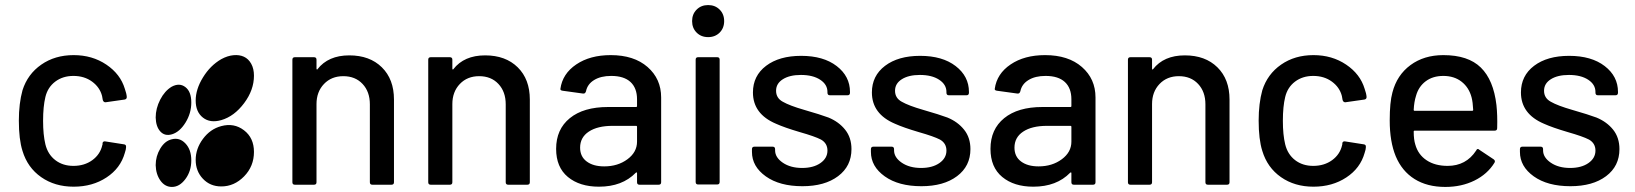

<svg xmlns="http://www.w3.org/2000/svg" viewBox="-20 -737 6523 766"><path d="M69.8 -134.8Q55.2 -180.7 55.2 -255.9Q55.2 -324.2 69.8 -377Q90.3 -441.4 144.8 -479.2Q199.2 -517.1 273.9 -517.1Q348.1 -517.1 404.3 -479.2Q460.4 -441.4 478 -382.8Q484.9 -363.8 485.8 -350.1Q485.8 -341.3 477.1 -339.8L401.9 -329.1H399.9Q393.1 -329.1 390.1 -337.9L387.2 -354Q378.4 -388.7 347.4 -411.4Q316.4 -434.1 272.9 -434.1Q230.5 -434.1 200.4 -411.4Q170.4 -388.7 161.1 -350.1Q151.9 -312 151.9 -254.9Q151.9 -199.2 161.1 -161.1Q170.9 -121.1 200.7 -98.1Q230.5 -75.2 272.9 -75.2Q316.9 -75.2 348.4 -98.1Q379.9 -121.1 388.2 -158.2Q389.2 -159.2 389.2 -161.1Q388.2 -162.1 389.2 -163.1V-167Q392.1 -174.3 399.9 -172.9L475.1 -161.1Q482.9 -159.7 482.9 -152.8V-148.9Q482.9 -141.6 478 -127Q460.9 -65.9 405 -29.1Q349.1 7.8 273.9 7.8Q198.7 7.8 144.3 -30.3Q89.8 -68.4 69.8 -134.8Z M601.1 -78.1Q602.1 -41.5 620.1 -16.4Q638.2 8.8 666 8.8Q696.3 8.8 719.7 -22.7Q743.2 -54.2 743.2 -97.2Q743.2 -140.1 719.7 -164.8Q696.3 -189.5 665 -181.2Q637.7 -174.8 619.4 -144.3Q601.1 -113.8 601.1 -78.1ZM601.1 -268.1Q602.1 -231.4 619.9 -212.2Q637.7 -192.9 666 -201.2Q696.8 -210.4 720 -247.8Q743.2 -285.2 743.2 -328.1Q743.2 -371.6 719.5 -389.6Q695.8 -407.7 665 -391.1Q637.2 -374.5 619.1 -339.4Q601.1 -304.2 601.1 -268.1ZM862.8 6.8Q914.6 6.8 953.9 -33.4Q993.2 -73.7 993.2 -130.9Q993.2 -187 953.4 -217.3Q913.6 -247.6 862.8 -233.9Q818.8 -222.2 789.8 -183.1Q760.7 -144 760.7 -99.1Q760.7 -54.2 789.6 -23.7Q818.4 6.8 862.8 6.8ZM760.7 -335.9Q760.7 -290.5 789.6 -267.8Q818.4 -245.1 862.8 -257.8Q914.6 -272.9 953.9 -325.4Q993.2 -377.9 993.2 -435.1Q993.2 -462.9 982.2 -482.7Q971.2 -502.4 953.1 -510.7Q935.1 -519 911.4 -516.8Q887.7 -514.6 862.8 -501Q818.8 -475.6 789.8 -428.2Q760.7 -380.9 760.7 -335.9Z M1373.5 -516.1Q1455.1 -516.1 1503.4 -468.5Q1551.8 -420.9 1551.8 -339.8V-9.8Q1551.8 0 1541.5 0H1465.8Q1455.6 0 1455.6 -9.8V-320.8Q1455.6 -371.1 1426.5 -402.1Q1397.5 -433.1 1349.6 -433.1Q1302.2 -433.1 1272.5 -401.9Q1242.7 -370.6 1242.7 -321.8V-9.8Q1242.7 0 1232.4 0H1156.7Q1146.5 0 1146.5 -9.8V-499Q1146.5 -508.8 1156.7 -508.8H1232.4Q1242.7 -508.8 1242.7 -499V-462.9Q1242.7 -460 1245.1 -459.5Q1246.1 -459.5 1246.6 -460.9Q1289.6 -516.1 1373.5 -516.1Z M1915.5 -516.1Q1997.1 -516.1 2045.4 -468.5Q2093.8 -420.9 2093.8 -339.8V-9.8Q2093.8 0 2083.5 0H2007.8Q1997.6 0 1997.6 -9.8V-320.8Q1997.6 -371.1 1968.5 -402.1Q1939.5 -433.1 1891.6 -433.1Q1844.2 -433.1 1814.5 -401.9Q1784.7 -370.6 1784.7 -321.8V-9.8Q1784.7 0 1774.4 0H1698.7Q1688.5 0 1688.5 -9.8V-499Q1688.5 -508.8 1698.7 -508.8H1774.4Q1784.7 -508.8 1784.7 -499V-462.9Q1784.7 -460 1787.1 -459.5Q1788.1 -459.5 1788.6 -460.9Q1831.5 -516.1 1915.5 -516.1Z M2416.5 -517.1Q2509.3 -517.1 2563.5 -469.7Q2617.7 -422.4 2617.7 -348.1V-9.8Q2617.7 0 2607.4 0H2531.7Q2521.5 0 2521.5 -9.8V-45.9Q2521.5 -51.3 2516.6 -47.9Q2462.4 7.8 2369.6 7.8Q2292.5 7.8 2245.6 -31Q2198.7 -69.8 2198.7 -143.1Q2198.7 -221.2 2253.4 -265.6Q2308.1 -310.1 2405.8 -310.1H2517.6Q2521.5 -310.1 2521.5 -314V-340.8Q2521.5 -385.7 2495.4 -409.9Q2469.2 -434.1 2418.5 -434.1Q2377 -434.1 2350.3 -417.7Q2323.7 -401.4 2317.9 -373Q2314.9 -362.3 2305.7 -363.8L2224.6 -375Q2214.4 -376.5 2215.8 -382.8Q2224.1 -442.9 2279.1 -480Q2334 -517.1 2416.5 -517.1ZM2390.6 -73.2Q2444.8 -73.2 2483.2 -101.6Q2521.5 -129.9 2521.5 -171.9V-231Q2521.5 -234.9 2517.6 -234.9H2423.8Q2363.8 -234.9 2329.1 -211.9Q2294.4 -189 2294.4 -147.9Q2294.4 -112.3 2320.6 -92.8Q2346.7 -73.2 2390.6 -73.2Z M2851.1 -606.9Q2833 -588.9 2805.2 -588.9Q2777.3 -588.9 2759.3 -606.9Q2741.2 -625 2741.2 -652.8Q2741.2 -680.7 2759.3 -698.7Q2777.3 -716.8 2805.2 -716.8Q2833 -716.8 2851.1 -698.7Q2869.1 -680.7 2869.1 -652.8Q2869.1 -625 2851.1 -606.9ZM2841.3 -1H2765.1Q2755.4 -1 2755.4 -11.2V-499Q2755.4 -508.8 2765.1 -508.8H2841.3Q2851.1 -508.8 2851.1 -499V-11.2Q2851.1 -1 2841.3 -1Z M3181.2 5.9Q3090.3 5.9 3035.2 -33.4Q2980 -72.8 2980 -130.9V-142.1Q2980 -151.9 2990.2 -151.9H3062Q3072.3 -151.9 3072.3 -142.1V-137.2Q3072.3 -108.9 3103 -87.9Q3133.8 -66.9 3180.2 -66.9Q3225.1 -66.9 3253.2 -86.4Q3281.2 -106 3281.2 -136.2Q3281.2 -165.5 3255.4 -180.2Q3231 -192.9 3170.9 -210Q3109.9 -228 3076.2 -243.2Q2983.9 -282.2 2983.9 -368.2Q2983.9 -434.6 3036.4 -474.4Q3088.9 -514.2 3176.3 -514.2Q3265.1 -514.2 3318.1 -473.4Q3371.1 -432.6 3371.1 -370.1V-367.2Q3371.1 -356.9 3361.3 -356.9H3291Q3281.2 -356.9 3281.2 -367.2V-370.1Q3281.2 -399.9 3252.2 -418.9Q3223.1 -438 3175.3 -438Q3130.4 -438 3103.3 -420.9Q3076.2 -403.8 3076.2 -375Q3076.2 -345.7 3103 -331.1Q3130.4 -315.4 3188 -298.8Q3253.9 -279.8 3285.2 -268.1Q3326.7 -251 3351.8 -219.5Q3377 -188 3377 -142.1Q3377 -74.2 3323.7 -34.2Q3270.5 5.9 3181.2 5.9Z M3655.8 5.9Q3564.9 5.9 3509.8 -33.4Q3454.6 -72.8 3454.6 -130.9V-142.1Q3454.6 -151.9 3464.8 -151.9H3536.6Q3546.9 -151.9 3546.9 -142.1V-137.2Q3546.9 -108.9 3577.6 -87.9Q3608.4 -66.9 3654.8 -66.9Q3699.7 -66.9 3727.8 -86.4Q3755.9 -106 3755.9 -136.2Q3755.9 -165.5 3730 -180.2Q3705.6 -192.9 3645.5 -210Q3584.5 -228 3550.8 -243.2Q3458.5 -282.2 3458.5 -368.2Q3458.5 -434.6 3511 -474.4Q3563.5 -514.2 3650.9 -514.2Q3739.7 -514.2 3792.7 -473.4Q3845.7 -432.6 3845.7 -370.1V-367.2Q3845.7 -356.9 3835.9 -356.9H3765.6Q3755.9 -356.9 3755.9 -367.2V-370.1Q3755.9 -399.9 3726.8 -418.9Q3697.8 -438 3649.9 -438Q3605 -438 3577.9 -420.9Q3550.8 -403.8 3550.8 -375Q3550.8 -345.7 3577.6 -331.1Q3605 -315.4 3662.6 -298.8Q3728.5 -279.8 3759.8 -268.1Q3801.3 -251 3826.4 -219.5Q3851.6 -188 3851.6 -142.1Q3851.6 -74.2 3798.3 -34.2Q3745.1 5.9 3655.8 5.9Z M4149.4 -517.1Q4242.2 -517.1 4296.4 -469.7Q4350.6 -422.4 4350.6 -348.1V-9.8Q4350.6 0 4340.3 0H4264.6Q4254.4 0 4254.4 -9.8V-45.9Q4254.4 -51.3 4249.5 -47.9Q4195.3 7.8 4102.5 7.8Q4025.4 7.8 3978.5 -31Q3931.6 -69.8 3931.6 -143.1Q3931.6 -221.2 3986.3 -265.6Q4041 -310.1 4138.7 -310.1H4250.5Q4254.4 -310.1 4254.4 -314V-340.8Q4254.4 -385.7 4228.3 -409.9Q4202.1 -434.1 4151.4 -434.1Q4109.9 -434.1 4083.3 -417.7Q4056.6 -401.4 4050.8 -373Q4047.9 -362.3 4038.6 -363.8L3957.5 -375Q3947.3 -376.5 3948.7 -382.8Q3957 -442.9 4012 -480Q4066.9 -517.1 4149.4 -517.1ZM4123.5 -73.2Q4177.7 -73.2 4216.1 -101.6Q4254.4 -129.9 4254.4 -171.9V-231Q4254.4 -234.9 4250.5 -234.9H4156.7Q4096.7 -234.9 4062 -211.9Q4027.3 -189 4027.3 -147.9Q4027.3 -112.3 4053.5 -92.8Q4079.6 -73.2 4123.5 -73.2Z M4707 -516.1Q4788.6 -516.1 4836.9 -468.5Q4885.3 -420.9 4885.3 -339.8V-9.8Q4885.3 0 4875 0H4799.3Q4789.1 0 4789.1 -9.8V-320.8Q4789.1 -371.1 4760 -402.1Q4731 -433.1 4683.1 -433.1Q4635.7 -433.1 4606 -401.9Q4576.2 -370.6 4576.2 -321.8V-9.8Q4576.2 0 4565.9 0H4490.2Q4480 0 4480 -9.8V-499Q4480 -508.8 4490.2 -508.8H4565.9Q4576.2 -508.8 4576.2 -499V-462.9Q4576.2 -460 4578.6 -459.5Q4579.6 -459.5 4580.1 -460.9Q4623 -516.1 4707 -516.1Z M5016.1 -134.8Q5001.5 -180.7 5001.5 -255.9Q5001.5 -324.2 5016.1 -377Q5036.6 -441.4 5091.1 -479.2Q5145.5 -517.1 5220.2 -517.1Q5294.4 -517.1 5350.6 -479.2Q5406.7 -441.4 5424.3 -382.8Q5431.2 -363.8 5432.1 -350.1Q5432.1 -341.3 5423.3 -339.8L5348.1 -329.1H5346.2Q5339.4 -329.1 5336.4 -337.9L5333.5 -354Q5324.7 -388.7 5293.7 -411.4Q5262.7 -434.1 5219.2 -434.1Q5176.8 -434.1 5146.7 -411.4Q5116.7 -388.7 5107.4 -350.1Q5098.1 -312 5098.1 -254.9Q5098.1 -199.2 5107.4 -161.1Q5117.2 -121.1 5147 -98.1Q5176.8 -75.2 5219.2 -75.2Q5263.2 -75.2 5294.7 -98.1Q5326.2 -121.1 5334.5 -158.2Q5335.4 -159.2 5335.4 -161.1Q5334.5 -162.1 5335.4 -163.1V-167Q5338.4 -174.3 5346.2 -172.9L5421.4 -161.1Q5429.2 -159.7 5429.2 -152.8V-148.9Q5429.2 -141.6 5424.3 -127Q5407.2 -65.9 5351.3 -29.1Q5295.4 7.8 5220.2 7.8Q5145 7.8 5090.6 -30.3Q5036.1 -68.4 5016.1 -134.8Z M5950.2 -317.9Q5954.6 -277.3 5953.1 -226.1Q5953.1 -215.8 5943.4 -215.8H5624Q5620.1 -215.8 5620.1 -211.9Q5620.1 -180.2 5626.5 -160.2Q5637.7 -120.1 5671.4 -97.7Q5705.1 -75.2 5755.4 -75.2Q5829.1 -75.2 5869.1 -136.2Q5874 -147.5 5882.3 -139.2L5939.5 -101.1Q5946.8 -95.2 5942.4 -87.9Q5914.6 -42.5 5862.8 -16.8Q5811 8.8 5746.1 8.8Q5673.8 8.8 5623.5 -22.7Q5573.2 -54.2 5548.3 -113.8Q5524.4 -171.9 5524.4 -256.8Q5524.4 -329.1 5535.2 -368.2Q5553.2 -437.5 5607.2 -477.3Q5661.1 -517.1 5738.3 -517.1Q5837.4 -517.1 5887.9 -467.5Q5938.5 -418 5950.2 -317.9ZM5738.3 -434.1Q5696.3 -434.1 5668 -412.8Q5639.6 -391.6 5629.4 -355Q5621.6 -330.6 5620.1 -298.8Q5620.1 -294.9 5624 -294.9H5853Q5857.4 -294.9 5857.4 -298.8Q5856 -329.1 5851.1 -348.1Q5840.8 -387.7 5811.3 -410.9Q5781.7 -434.1 5738.3 -434.1Z M6245.1 5.9Q6154.3 5.9 6099.1 -33.4Q6043.9 -72.8 6043.9 -130.9V-142.1Q6043.9 -151.9 6054.2 -151.9H6126Q6136.2 -151.9 6136.2 -142.1V-137.2Q6136.2 -108.9 6167 -87.9Q6197.8 -66.9 6244.1 -66.9Q6289.1 -66.9 6317.1 -86.4Q6345.2 -106 6345.2 -136.2Q6345.2 -165.5 6319.3 -180.2Q6294.9 -192.9 6234.9 -210Q6173.8 -228 6140.1 -243.2Q6047.9 -282.2 6047.9 -368.2Q6047.9 -434.6 6100.3 -474.4Q6152.8 -514.2 6240.2 -514.2Q6329.1 -514.2 6382.1 -473.4Q6435.1 -432.6 6435.1 -370.1V-367.2Q6435.1 -356.9 6425.3 -356.9H6355Q6345.2 -356.9 6345.2 -367.2V-370.1Q6345.2 -399.9 6316.2 -418.9Q6287.1 -438 6239.3 -438Q6194.3 -438 6167.2 -420.9Q6140.1 -403.8 6140.1 -375Q6140.1 -345.7 6167 -331.1Q6194.3 -315.4 6252 -298.8Q6317.9 -279.8 6349.1 -268.1Q6390.6 -251 6415.8 -219.5Q6440.9 -188 6440.9 -142.1Q6440.9 -74.2 6387.7 -34.2Q6334.5 5.9 6245.1 5.9Z"/></svg>

Font: Gruenseis Font Medium
Style: Regular
Weight: 500
Designer: Jeremy Tribby
Foundry: Tribby Type
Version: Version 1.408;Glyphs 3.1.2 (3151)